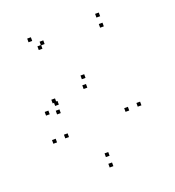

<svg xmlns="http://www.w3.org/2000/svg" viewBox="-137 -849 894 979"><g transform="rotate(-20 310.0 -359.0)"><path d="M96.5 -338V-358H76.5V-338ZM151.5 -324.5V-344.5H131.5V-324.5ZM323 -400V-420H303V-400ZM484 -217.5V-237.5H464V-217.5ZM311 -35V-55H291V-35ZM149 -195.5V-215.5H129V-195.5ZM82.5 -190.5V-210.5H62.5V-190.5ZM311 21.5V1.5H291V21.5ZM551.5 -221V-241H531.5V-221ZM331.5 -450V-470H311.5V-450ZM149.5 -385V-405H129.5V-385ZM157 -368.5V-388.5H137V-368.5ZM194.5 -683.5V-703.5H174.5V-683.5ZM176 -665V-685H156V-665ZM509 -665V-685H489V-665ZM509 -720V-740H489V-720ZM140.5 -720V-740H120.5V-720Z"/></g></svg>

Font: Monaspace Neon Dots Var
Style: Regular
Weight: 400
Designer: Riley Cran and the Lettermatic Team
Version: Version 1.100 (Monaspace Neon Dots)